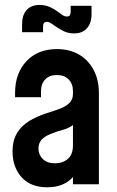

<svg xmlns="http://www.w3.org/2000/svg" viewBox="-20 -764 485 796"><path d="M176.5 12.5Q106.5 12.5 69.2 -29.5Q32 -71.5 32 -136Q32 -174 44.2 -200Q56.5 -226 76.2 -243.5Q96 -261 119.5 -272.5Q146.5 -286.5 175 -295.2Q203.5 -304 228 -313.2Q252.5 -322.5 267.5 -336.8Q282.5 -351 282.5 -375V-386Q282.5 -416 264.8 -434.5Q247 -453 216 -453Q184.5 -453 167.2 -434.5Q150 -416 150 -386V-361H42.5V-378.5Q42.5 -460.5 89.8 -510.5Q137 -560.5 216 -560.5Q268.5 -560.5 307.5 -537.8Q346.5 -515 368.2 -474Q390 -433 390 -378.5V0H282.5V-82.5L301 -58.5Q284.5 -24 252.5 -5.8Q220.5 12.5 176.5 12.5ZM208.5 -87Q239.5 -87 261 -105Q282.5 -123 282.5 -162V-245.5Q263.5 -231.5 238.2 -225Q213 -218.5 188.5 -208Q165 -198.5 152.2 -184.5Q139.5 -170.5 139.5 -148Q139.5 -123 157.2 -105Q175 -87 208.5 -87ZM287.5 -625.5Q262.5 -625.5 243.8 -635Q225 -644.5 213.5 -652.5Q201.5 -661 192.2 -667.2Q183 -673.5 174 -673.5Q166 -673.5 162.2 -668.5Q158.5 -663.5 158.5 -655.5V-630.5H71.5V-663.5Q71.5 -701 90.2 -722.2Q109 -743.5 144 -743.5Q166.5 -743.5 185 -735.5Q203.5 -727.5 216 -718Q228 -709.5 237.8 -702.5Q247.5 -695.5 257.5 -695.5Q266 -695.5 269.5 -701Q273 -706.5 273 -714V-740H359.5V-705.5Q359.5 -668 340.5 -646.8Q321.5 -625.5 287.5 -625.5Z"/></svg>

Font: Mohave Light SemiBold
Style: Regular
Weight: 600
Version: Version 2.003